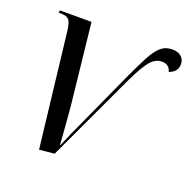

<svg xmlns="http://www.w3.org/2000/svg" viewBox="-103 -645 751 754"><g transform="rotate(20 272.5 -268.5)"><path d="M81 -470Q77 -504 67.5 -515Q58 -526 34 -526H24L26 -536H158L195 -194Q198 -158 201.5 -115Q205 -72 207 -40H209Q231 -93 259 -153L365 -386Q389 -438 407.5 -473Q426 -508 445.5 -525.5Q465 -543 494 -543Q518 -543 531.5 -531Q545 -519 545 -500Q545 -482 535 -471Q525 -460 510 -455Q503 -484 472 -484Q444 -484 422.5 -457.5Q401 -431 373 -372L199 0L136 6Z"/></g></svg>

Font: Noto Serif Display Condensed
Style: Italic
Weight: 400
Width: 3
Italic angle: -12°
Designer: Monotype Design Team
Foundry: Monotype Imaging Inc.
Version: Version 2.009